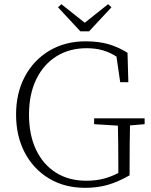

<svg xmlns="http://www.w3.org/2000/svg" viewBox="-20 -886 724 920"><path d="M388 14Q289 14 214.5 -31Q140 -76 98.5 -155Q57 -234 57 -337Q57 -440 99 -519Q141 -598 216.5 -643Q292 -688 390 -688Q454 -688 501 -674Q548 -660 591 -633L595 -492H556L538 -615Q507 -635 472.5 -645Q438 -655 395 -655Q313 -655 251 -616.5Q189 -578 154 -506.5Q119 -435 119 -337Q119 -239 153 -168Q187 -97 248.5 -58.5Q310 -20 394 -20Q437 -20 473.5 -29Q510 -38 547 -57V-95Q547 -142 546.5 -189.5Q546 -237 545 -284L431 -291V-319H673V-291L603 -285Q602 -242 601.5 -196Q601 -150 601 -95V-46Q547 -15 497.5 -0.5Q448 14 388 14ZM274 -866 386 -777 498 -866 514 -851 407 -736H365L258 -851Z"/></svg>

Font: Source Serif Pro Light
Style: Regular
Weight: 300
Designer: Frank Grießhammer
Foundry: Adobe Systems Incorporated
Version: Version 3.001;hotconv 1.0.111;makeotfexe 2.5.65597